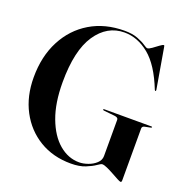

<svg xmlns="http://www.w3.org/2000/svg" viewBox="-128 -832 948 965"><g transform="rotate(20 346.0 -349.5)"><path d="M623 -1Q623 11 618 11Q612.5 11 597.8 3Q583 -5 564.5 -15.2Q546 -25.5 528.8 -33.2Q511.5 -41 501.5 -41Q495 -41 477 -28.2Q459 -15.5 427.8 -2.8Q396.5 10 350.5 10Q255 10 182.2 -34Q109.5 -78 68.5 -155.5Q27.5 -233 27.5 -334Q27.5 -446.5 71.8 -531.2Q116 -616 194.8 -663Q273.5 -710 377.5 -710Q419.5 -710 448 -699Q476.5 -688 492.5 -677Q508.5 -666 513.5 -666Q522 -666 537 -676.8Q552 -687.5 566.5 -698.5Q581 -709.5 587.5 -709.5Q590.5 -709.5 591.5 -701L628.5 -485.5Q629 -480 627 -478.5Q624.5 -477 621.5 -482Q575 -600 512.8 -650.8Q450.5 -701.5 380.5 -701.5Q288 -701.5 230.2 -616Q172.5 -530.5 172.5 -360Q172.5 -249.5 201.8 -171.2Q231 -93 280 -51.5Q329 -10 387.5 -10Q409.5 -10 434.5 -18.8Q459.5 -27.5 477.2 -44Q495 -60.5 495 -82.5V-277Q495 -288.5 475.5 -291L417 -297Q411 -298 411 -301Q411 -304 416 -304H668Q672.5 -304 672.5 -301Q672.5 -298.5 666.5 -297L636.5 -291Q623 -288 623 -277Z"/></g></svg>

Font: Fraunces 144pt S000 SemiBold
Style: Regular
Weight: 600
Version: Version 1.000; ttfautohint (v1.8.3)